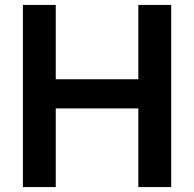

<svg xmlns="http://www.w3.org/2000/svg" viewBox="-20 -760 788 780"><path d="M73 0V-740H206.5V-438H542V-740H675.5V0H542V-319.5H206.5V0Z"/></svg>

Font: Encode Sans SC SemiBold
Style: Regular
Weight: 600
Version: Version 3.002